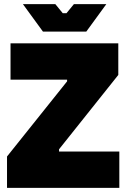

<svg xmlns="http://www.w3.org/2000/svg" viewBox="-20 -910 612 930"><path d="M188 -757H398L495 -890H338L302 -846H284L248 -890H91ZM14 0H558V-176H266V-187L553 -547V-700H31V-524H305V-516L14 -152Z"/></svg>

Font: Fixel Text Black
Style: Regular
Weight: 900
Width: 4
Designer: AlfaBravo + MacPaw
Foundry: Kyrylo Tkachov, Marchela Mozhyna, Serhii Makarenko, Maria Weinstein, Zakhar Kryvoshyya
Version: Version 1.211